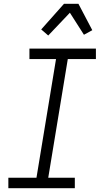

<svg xmlns="http://www.w3.org/2000/svg" viewBox="-20 -991 540 1011"><path d="M374 0H24V-55H172L275 -680H135V-735H485V-680H337L234 -55H374ZM234 -804 197 -836 317 -971H393L466 -832L422 -808L348 -924Z"/></svg>

Font: Iosevka Light Oblique
Style: Regular
Weight: 300
Italic angle: -9°
Monospace: yes
Designer: Belleve Invis
Foundry: Belleve Invis
Version: Version 32.5.0; ttfautohint (v1.8.4)